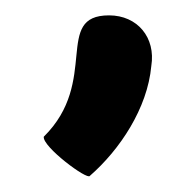

<svg xmlns="http://www.w3.org/2000/svg" viewBox="-20 -149 239 250"><path d="M37 29C35 42 94 86 97 80C136 46 172 -8 177 -63C183 -100 159 -129 122 -129C49 -129 110 -43 37 29Z"/></svg>

Font: Ampere
Style: SuExtIta
Weight: 400
Version: Version 1